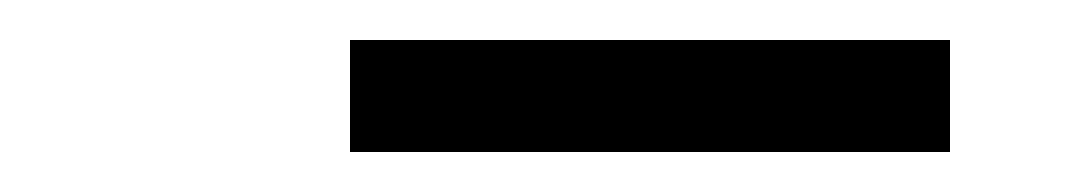

<svg xmlns="http://www.w3.org/2000/svg" viewBox="-20 -718 540 96"><path d="M155 -642V-698H455V-642Z"/></svg>

Font: Iosevka SS04 Light
Style: Italic
Weight: 300
Italic angle: -9°
Monospace: yes
Designer: Belleve Invis
Foundry: Belleve Invis
Version: Version 19.0.0; ttfautohint (v1.8.4)